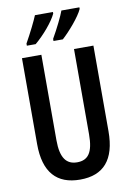

<svg xmlns="http://www.w3.org/2000/svg" viewBox="-101 -1000 732 1072"><g transform="rotate(-10 264.5 -464.0)"><path d="M427 -938H325C315 -909 282 -842 252 -790V-778H305C345 -814 408 -886 427 -929ZM277 -938H175C163 -908 132 -845 101 -790V-778H151C201 -820 256 -884 277 -929ZM467 -714H357V-230C357 -127 327 -88 265 -88C205 -88 172 -128 172 -229V-714H62V-227C62 -66 133 10 265 10C397 10 467 -66 467 -229Z"/></g></svg>

Font: Noto Sans Display Condensed Medium
Style: Regular
Weight: 500
Width: 3
Designer: Monotype Design Team
Foundry: Monotype Imaging Inc.
Version: Version 1.900